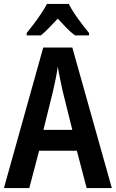

<svg xmlns="http://www.w3.org/2000/svg" viewBox="-20 -957 590 977"><path d="M421 0 371 -190H179L129 0H0L200 -715H348L549 0ZM299 -493Q293 -521 285.5 -556.5Q278 -592 274 -618Q270 -590 263.5 -557Q257 -524 250 -494L201 -296H348ZM330 -937Q347 -903 376.5 -862.5Q406 -822 433 -789V-777H361Q340 -793 318.5 -815Q297 -837 274 -862Q250 -837 228.5 -814.5Q207 -792 188 -777H116V-789Q133 -810 153 -836.5Q173 -863 190.5 -889.5Q208 -916 219 -937Z"/></svg>

Font: Noto Sans Myanmar UI Condensed SemiBold
Style: Regular
Weight: 600
Width: 3
Designer: Monotype Design Team
Foundry: Monotype Imaging Inc.
Version: Version 2.103; ttfautohint (v1.8.4.7-5d5b)